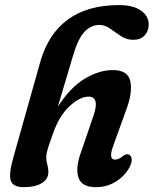

<svg xmlns="http://www.w3.org/2000/svg" viewBox="-20 -744 620 774"><path d="M192.5 -202Q178.5 -164 172.5 -144Q166.5 -124 166.5 -109.5Q166.5 -93.5 170.8 -80.2Q175 -67 175 -50.5Q175 -22 148.5 -5.8Q122 10.5 76.5 10.5Q31.5 10.5 23.2 -16.5Q15 -43.5 34 -110L142.5 -495Q174.5 -607.5 254 -665.5Q333.5 -723.5 460 -723.5Q517 -723.5 548.2 -701.5Q579.5 -679.5 579.5 -645Q579.5 -619 563 -601.2Q546.5 -583.5 517 -583.5Q490 -583.5 467.5 -598.5Q445 -613.5 424 -628.5Q403 -643.5 381 -643.5Q347 -643.5 321.2 -616.5Q295.5 -589.5 276.5 -526.5L213 -313.5Q263 -391.5 321.2 -426.5Q379.5 -461.5 435 -461.5Q496 -461.5 505.5 -416.2Q515 -371 488.5 -300.5L437.5 -159Q415.5 -100.5 443.5 -100.5Q450.5 -100.5 458.2 -103.8Q466 -107 476.5 -115.5Q490.5 -126 500 -120.5Q509 -116.5 510.8 -103.2Q512.5 -90 502 -69.5Q482.5 -34 446.8 -11.8Q411 10.5 366.5 10.5Q310 10.5 296.8 -26.8Q283.5 -64 304.5 -124.5L357 -278Q383 -354.5 337 -354.5Q301.5 -354.5 259.2 -314.8Q217 -275 192.5 -202Z"/></svg>

Font: Fraunces 72pt SuperSoft SemiBold
Style: Italic
Weight: 600
Italic angle: -16°
Version: Version 1.000;[b76b70a41]